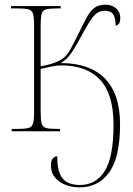

<svg xmlns="http://www.w3.org/2000/svg" viewBox="-20 -562 569 822"><path d="M322 240Q268 240 233 214.5Q198 189 198 146Q198 125 206.5 116Q215 107 225 107Q225 157 237 183.5Q249 210 271 220Q293 230 322 230Q391 230 428.5 170Q466 110 466 -28Q466 -159 408.5 -220.5Q351 -282 243 -282Q222 -282 197 -276.5Q172 -271 154 -267V-85Q154 -50 158 -34Q162 -18 177.5 -14Q193 -10 226 -10H237V0H30V-10H52Q86 -10 101.5 -14Q117 -18 121.5 -34Q126 -50 126 -84V-451Q126 -486 121.5 -502Q117 -518 102 -522Q87 -526 55 -526H27V-536H240V-526H228Q193 -526 177.5 -522Q162 -518 158 -502Q154 -486 154 -451V-278Q178 -282 200.5 -289Q223 -296 235 -303Q262 -316 281 -350Q300 -384 321 -428Q339 -465 353 -490.5Q367 -516 385 -529Q403 -542 432 -542Q459 -542 477 -526Q495 -510 495 -486Q495 -472 491 -463.5Q487 -455 475 -452Q475 -484 465 -500Q455 -516 429 -516Q397 -516 375 -485.5Q353 -455 328 -407Q307 -368 287.5 -338Q268 -308 240 -292Q364 -292 429 -226Q494 -160 494 -30Q494 112 447.5 176Q401 240 322 240Z"/></svg>

Font: Noto Serif Display SemiCondensed Thin
Style: Regular
Weight: 100
Width: 4
Designer: Monotype Design Team
Foundry: Monotype Imaging Inc.
Version: Version 2.009